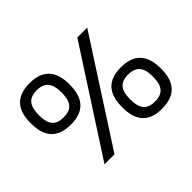

<svg xmlns="http://www.w3.org/2000/svg" viewBox="-139 -925 1181 1181"><g transform="rotate(-45 451.0 -335.0)"><path d="M516.1 -174.8Q516.1 -351.1 683.1 -351.1Q853 -351.1 853 -174.8V-167Q853 8.8 683.1 8.8Q516.1 8.8 516.1 -167ZM48.8 -495.1V-502.9Q48.8 -679.2 217.8 -679.2Q386.2 -679.2 386.2 -502.9V-495.1Q386.2 -318.8 217.8 -318.8Q48.8 -318.8 48.8 -495.1ZM119.1 -497.1Q119.1 -437 142.6 -409.4Q166 -381.8 217.8 -381.8Q269.5 -381.8 293.2 -409.4Q316.9 -437 316.9 -497.1V-501Q316.9 -561 293.2 -589.1Q269.5 -617.2 217.8 -617.2Q166.5 -617.2 142.8 -589.1Q119.1 -561 119.1 -501ZM190.9 0 624 -669.9H710L277.8 0ZM585 -168.9Q585 -108.9 608.6 -81.1Q632.3 -53.2 683.1 -53.2Q735.4 -53.2 759.3 -81.1Q783.2 -108.9 783.2 -168.9V-172.9Q783.2 -232.9 759.3 -260.5Q735.4 -288.1 683.1 -288.1Q632.3 -288.1 608.6 -260.5Q585 -232.9 585 -172.9Z"/></g></svg>

Font: LT Wave Text
Style: Regular
Weight: 400
Designer: Daniel Lyons
Version: Version 2.5 (Glyphs App)